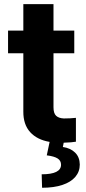

<svg xmlns="http://www.w3.org/2000/svg" viewBox="-20 -677 410 920"><path d="M335.9 -421.9H236.3V-163.1Q236.3 -133.8 249 -122.1Q261.7 -110.4 286.1 -109.4Q317.4 -109.4 343.8 -112.3V2Q326.2 5.4 285.2 6.8L281.2 27.3Q317.9 32.7 339.8 54.2Q361.8 75.7 362.3 111.3Q362.3 145.5 340.8 170.7Q319.3 195.8 278.8 209.2Q238.3 222.7 181.6 222.7L179.7 158.2Q272.5 158.2 272.5 112.3Q272.5 92.8 256.1 82.3Q239.7 71.8 204.1 67.4L217.8 2.9Q157.7 -7.3 124.5 -43.9Q91.3 -80.6 91.8 -142.6V-421.9H18.6V-530.3H91.8V-657.2H236.3V-530.3H335.9Z"/></svg>

Font: Pretendard GOV
Style: Bold
Weight: 700
Designer: Base glyphs from Inter by Rasmus Andersson; Hangeul glyphs from Noto Sans CJK(Source Han Sans) by Jang Soo-young and Kan
Foundry: Kil Hyung-jin
Version: Version 1.309